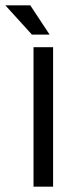

<svg xmlns="http://www.w3.org/2000/svg" viewBox="-88 -696 254 716"><path d="M110 -520H37V0H110ZM-68 -676 31 -567H97L25 -676Z"/></svg>

Font: Non Bureau Light
Style: Regular
Weight: 300
Designer: Jona Saucedo
Foundry: Non Foundry
Version: Version 1.000;FEAKit 1.0